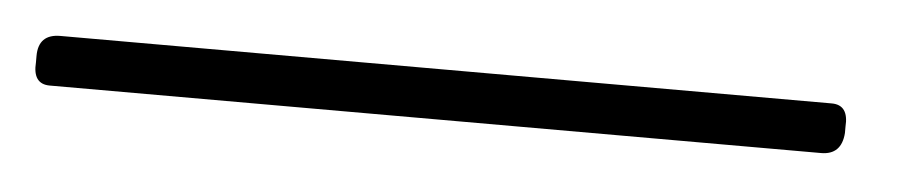

<svg xmlns="http://www.w3.org/2000/svg" viewBox="-78 49 582 122"><g transform="rotate(5 213.0 110.0)"><path d="M-46 126Q-57 126 -56 112V108Q-56 94 -42 94H450Q461 94 460 108V112Q459 126 446 126Z"/></g></svg>

Font: Asap Semi Condensed Semi Condensed Thin
Style: Italic
Weight: 100
Width: 4
Italic angle: -6°
Designer: Pablo Cosgaya
Foundry: Omnibus-Type
Version: Version 3.001; ttfautohint (v1.8.4.7-5d5b)